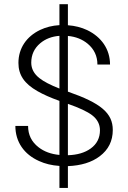

<svg xmlns="http://www.w3.org/2000/svg" viewBox="-20 -792 614 921"><path d="M265.1 109.4H305.7V4.9C368.7 2.4 419.9 -13.2 458.5 -42.5C500 -73.7 521 -115.7 521 -168.5C521 -249.5 463.9 -297.4 306.6 -352.1L305.7 -352.5V-619.6C343.3 -616.2 375 -603.5 400.9 -582C431.6 -556.2 447.3 -522.9 447.3 -482.4H507.8C507.8 -556.2 466.3 -614.7 398.4 -647.5C370.6 -660.6 339.8 -668.5 305.7 -670.9V-772H265.1V-671.4C231 -669.4 200.2 -661.6 172.4 -648.4C107.4 -617.2 68.4 -561 68.4 -490.2C68.4 -433.1 95.7 -391.1 160.2 -354.5C187.5 -338.9 222.7 -323.2 265.1 -308.1V-48.8C224.6 -52.7 191.4 -64.9 164.6 -85.9C131.3 -111.8 114.7 -145.5 114.7 -188H53.7C53.7 -111.3 95.7 -51.3 167.5 -19.5C196.3 -6.3 228.5 1.5 265.1 3.9ZM421.9 -239.3C446.8 -220.2 459.5 -195.8 459.5 -167C459.5 -130.4 444.8 -101.1 415 -79.6C387.2 -59.6 351.1 -48.8 305.7 -47.4V-293.9C360.4 -274.9 398.9 -256.8 421.9 -239.3ZM169.4 -417C143.1 -437.5 129.9 -462.4 129.9 -491.2C129.9 -528.8 144 -560.1 172.9 -584.5C197.8 -605.5 228.5 -617.2 265.1 -620.1V-367.2C221.7 -384.3 189.5 -400.9 169.4 -417Z"/></svg>

Font: Estedad Light
Style: Regular
Weight: 300
Designer: Amin Abedi
Version: Version 7.3